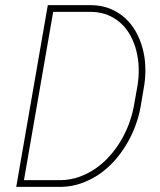

<svg xmlns="http://www.w3.org/2000/svg" viewBox="-20 -731 627 751"><path d="M43.5 0 167 -710.9H338.4Q379.4 -710 412.1 -696.3Q444.8 -682.6 469.7 -659.9Q494.6 -637.2 511.5 -606.9Q528.3 -576.7 537.6 -542.5Q546.9 -508.3 548.3 -471.4Q549.8 -434.6 544.4 -398.9L529.8 -312Q522.9 -274.4 508.8 -236.8Q494.6 -199.2 473.9 -164.8Q453.1 -130.4 426.5 -100.8Q399.9 -71.3 367.7 -49.3Q335.4 -27.3 298.3 -14.2Q261.2 -1 219.7 0ZM188 -684.6 73.7 -26.4H219.7Q257.3 -27.3 291 -39.6Q324.7 -51.8 354 -72Q383.3 -92.3 407.7 -119.4Q432.1 -146.5 451.2 -178Q470.2 -209.5 483.2 -243.7Q496.1 -277.8 502.9 -312L518.6 -400.4Q523.4 -432.1 522.5 -465.3Q521.5 -498.5 513.9 -529.8Q506.3 -561 491.9 -588.6Q477.5 -616.2 455.8 -637.2Q434.1 -658.2 404.8 -670.9Q375.5 -683.6 338.4 -684.6Z"/></svg>

Font: TypoPRO Roboto Mono
Style: Italic
Weight: 250
Designer: Google
Version: Version 2.000986; 2015; ttfautohint (v1.3)